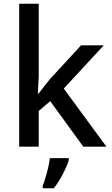

<svg xmlns="http://www.w3.org/2000/svg" viewBox="-20 -780 594 1021"><path d="M186 -379Q186 -360 184 -331.5Q182 -303 181 -282H185Q191 -290 202.5 -305Q214 -320 226.5 -335.5Q239 -351 248 -362L411 -539H532L319 -309L546 0H423L247 -242L186 -190V0H82V-760H186ZM346 70Q338 99 315.5 143Q293 187 266 221H207V209Q214 191 222 164.5Q230 138 236.5 110Q243 82 245 61H346Z"/></svg>

Font: Noto Sans Syriac Medium
Style: Regular
Weight: 500
Designer: Patrick Giasson and the Monotype Design Team
Foundry: Monotype Imaging Inc.
Version: Version 3.000; ttfautohint (v1.8.4.7-5d5b)